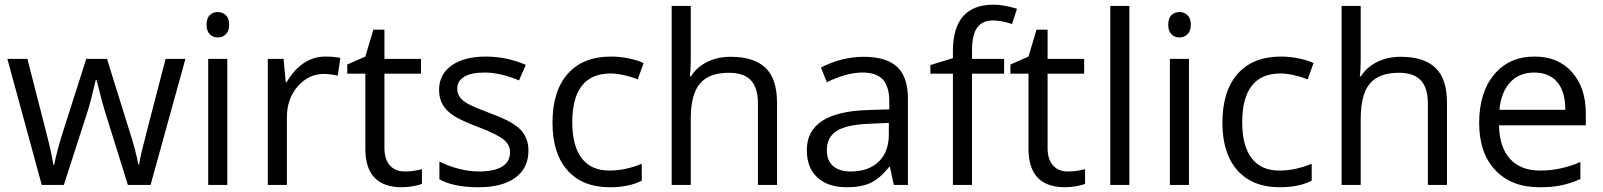

<svg xmlns="http://www.w3.org/2000/svg" viewBox="-20 -785 6804 815"><path d="M522.9 0 424.8 -314Q415.5 -342.8 390.1 -444.8H386.2Q366.7 -359.4 352.1 -313L251 0H157.2L11.2 -535.2H96.2Q147.9 -333.5 175 -228Q202.1 -122.6 206.1 -85.9H210Q215.3 -113.8 227.3 -158Q239.3 -202.1 248 -228L346.2 -535.2H434.1L529.8 -228Q557.1 -144 566.9 -86.9H570.8Q572.8 -104.5 581.3 -141.1Q589.8 -177.7 683.1 -535.2H767.1L619.1 0Z M944.8 0H863.8V-535.2H944.8ZM856.9 -680.2Q856.9 -708 870.6 -720.9Q884.3 -733.9 904.8 -733.9Q924.3 -733.9 938.5 -720.7Q952.6 -707.5 952.6 -680.2Q952.6 -652.8 938.5 -639.4Q924.3 -626 904.8 -626Q884.3 -626 870.6 -639.4Q856.9 -652.8 856.9 -680.2Z M1360.8 -544.9Q1396.5 -544.9 1424.8 -539.1L1413.6 -463.9Q1380.4 -471.2 1355 -471.2Q1290 -471.2 1243.9 -418.5Q1197.8 -365.7 1197.8 -287.1V0H1116.7V-535.2H1183.6L1192.9 -436H1196.8Q1226.6 -488.3 1268.6 -516.6Q1310.5 -544.9 1360.8 -544.9Z M1697.8 -57.1Q1719.2 -57.1 1739.3 -60.3Q1759.3 -63.5 1771 -66.9V-4.9Q1757.8 1.5 1732.2 5.6Q1706.5 9.8 1686 9.8Q1530.8 9.8 1530.8 -153.8V-472.2H1454.1V-511.2L1530.8 -544.9L1564.9 -659.2H1611.8V-535.2H1767.1V-472.2H1611.8V-157.2Q1611.8 -108.9 1634.8 -83Q1657.7 -57.1 1697.8 -57.1Z M2223.1 -146Q2223.1 -71.3 2167.5 -30.8Q2111.8 9.8 2011.2 9.8Q1904.8 9.8 1845.2 -23.9V-99.1Q1883.8 -79.6 1928 -68.4Q1972.2 -57.1 2013.2 -57.1Q2076.7 -57.1 2110.8 -77.4Q2145 -97.7 2145 -139.2Q2145 -170.4 2117.9 -192.6Q2090.8 -214.8 2012.2 -245.1Q1937.5 -272.9 1906 -293.7Q1874.5 -314.5 1859.1 -340.8Q1843.8 -367.2 1843.8 -403.8Q1843.8 -469.2 1897 -507.1Q1950.2 -544.9 2043 -544.9Q2129.4 -544.9 2211.9 -509.8L2183.1 -443.8Q2102.5 -477.1 2037.1 -477.1Q1979.5 -477.1 1950.2 -459Q1920.9 -440.9 1920.9 -409.2Q1920.9 -387.7 1931.9 -372.6Q1942.9 -357.4 1967.3 -343.8Q1991.7 -330.1 2061 -304.2Q2156.2 -269.5 2189.7 -234.4Q2223.1 -199.2 2223.1 -146Z M2568.8 9.8Q2452.6 9.8 2388.9 -61.8Q2325.2 -133.3 2325.2 -264.2Q2325.2 -398.4 2389.9 -471.7Q2454.6 -544.9 2574.2 -544.9Q2612.8 -544.9 2651.4 -536.6Q2689.9 -528.3 2711.9 -517.1L2687 -448.2Q2660.2 -459 2628.4 -466.1Q2596.7 -473.1 2572.3 -473.1Q2409.2 -473.1 2409.2 -265.1Q2409.2 -166.5 2449 -113.8Q2488.8 -61 2566.9 -61Q2633.8 -61 2704.1 -89.8V-18.1Q2650.4 9.8 2568.8 9.8Z M3197.3 0V-346.2Q3197.3 -411.6 3167.5 -443.8Q3137.7 -476.1 3074.2 -476.1Q2989.7 -476.1 2950.9 -430.2Q2912.1 -384.3 2912.1 -279.8V0H2831.1V-759.8H2912.1V-529.8Q2912.1 -488.3 2908.2 -460.9H2913.1Q2937 -499.5 2981.2 -521.7Q3025.4 -543.9 3082 -543.9Q3180.2 -543.9 3229.2 -497.3Q3278.3 -450.7 3278.3 -349.1V0Z M3773.9 0 3757.8 -76.2H3753.9Q3713.9 -25.9 3674.1 -8.1Q3634.3 9.8 3574.7 9.8Q3495.1 9.8 3450 -31.2Q3404.8 -72.3 3404.8 -147.9Q3404.8 -310.1 3664.1 -317.9L3754.9 -320.8V-354Q3754.9 -417 3727.8 -447Q3700.7 -477.1 3641.1 -477.1Q3574.2 -477.1 3489.7 -436L3464.8 -498Q3504.4 -519.5 3551.5 -531.7Q3598.6 -543.9 3646 -543.9Q3741.7 -543.9 3787.8 -501.5Q3834 -459 3834 -365.2V0ZM3590.8 -57.1Q3666.5 -57.1 3709.7 -98.6Q3752.9 -140.1 3752.9 -214.8V-263.2L3671.9 -259.8Q3575.2 -256.3 3532.5 -229.7Q3489.7 -203.1 3489.7 -147Q3489.7 -103 3516.4 -80.1Q3543 -57.1 3590.8 -57.1Z M4242.2 -472.2H4106V0H4024.9V-472.2H3929.2V-508.8L4024.9 -538.1V-567.9Q4024.9 -765.1 4197.3 -765.1Q4239.7 -765.1 4296.9 -748L4275.9 -683.1Q4229 -698.2 4195.8 -698.2Q4149.9 -698.2 4127.9 -667.7Q4106 -637.2 4106 -569.8V-535.2H4242.2Z M4512.7 -57.1Q4534.2 -57.1 4554.2 -60.3Q4574.2 -63.5 4585.9 -66.9V-4.9Q4572.8 1.5 4547.1 5.6Q4521.5 9.8 4501 9.8Q4345.7 9.8 4345.7 -153.8V-472.2H4269V-511.2L4345.7 -544.9L4379.9 -659.2H4426.8V-535.2H4582V-472.2H4426.8V-157.2Q4426.8 -108.9 4449.7 -83Q4472.7 -57.1 4512.7 -57.1Z M4773.9 0H4692.9V-759.8H4773.9Z M5026.9 0H4945.8V-535.2H5026.9ZM4939 -680.2Q4939 -708 4952.6 -720.9Q4966.3 -733.9 4986.8 -733.9Q5006.3 -733.9 5020.5 -720.7Q5034.7 -707.5 5034.7 -680.2Q5034.7 -652.8 5020.5 -639.4Q5006.3 -626 4986.8 -626Q4966.3 -626 4952.6 -639.4Q4939 -652.8 4939 -680.2Z M5412.6 9.8Q5296.4 9.8 5232.7 -61.8Q5168.9 -133.3 5168.9 -264.2Q5168.9 -398.4 5233.6 -471.7Q5298.3 -544.9 5418 -544.9Q5456.5 -544.9 5495.1 -536.6Q5533.7 -528.3 5555.7 -517.1L5530.8 -448.2Q5503.9 -459 5472.2 -466.1Q5440.4 -473.1 5416 -473.1Q5252.9 -473.1 5252.9 -265.1Q5252.9 -166.5 5292.7 -113.8Q5332.5 -61 5410.6 -61Q5477.5 -61 5547.9 -89.8V-18.1Q5494.1 9.8 5412.6 9.8Z M6041 0V-346.2Q6041 -411.6 6011.2 -443.8Q5981.4 -476.1 5918 -476.1Q5833.5 -476.1 5794.7 -430.2Q5755.9 -384.3 5755.9 -279.8V0H5674.8V-759.8H5755.9V-529.8Q5755.9 -488.3 5752 -460.9H5756.8Q5780.8 -499.5 5825 -521.7Q5869.1 -543.9 5925.8 -543.9Q6023.9 -543.9 6073 -497.3Q6122.1 -450.7 6122.1 -349.1V0Z M6514.6 9.8Q6396 9.8 6327.4 -62.5Q6258.8 -134.8 6258.8 -263.2Q6258.8 -392.6 6322.5 -468.8Q6386.2 -544.9 6493.7 -544.9Q6594.2 -544.9 6652.8 -478.8Q6711.4 -412.6 6711.4 -304.2V-252.9H6342.8Q6345.2 -158.7 6390.4 -109.9Q6435.5 -61 6517.6 -61Q6604 -61 6688.5 -97.2V-24.9Q6645.5 -6.3 6607.2 1.7Q6568.8 9.8 6514.6 9.8ZM6492.7 -477.1Q6428.2 -477.1 6389.9 -435.1Q6351.6 -393.1 6344.7 -318.8H6624.5Q6624.5 -395.5 6590.3 -436.3Q6556.2 -477.1 6492.7 -477.1Z"/></svg>

Font: f0_52653 
Style: Regular
Weight: 400
Foundry: Ascender Corporation
Version: Version 1.10